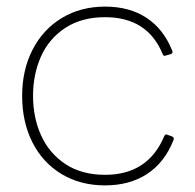

<svg xmlns="http://www.w3.org/2000/svg" viewBox="-20 -537 589 581"><path d="M505 -113Q478 -45 425 -10.5Q372 24 298 24Q223 24 166 -10.5Q109 -45 78 -106.5Q47 -168 47 -247Q47 -325 78.5 -386.5Q110 -448 167 -482.5Q224 -517 298 -517Q372 -517 423.5 -483Q475 -449 501 -384Q502 -382 502 -379Q502 -375 496 -373L482 -369L478 -368Q474 -368 472 -374Q426 -485 298 -485Q227 -485 177.5 -452.5Q128 -420 104 -366Q80 -312 80 -247Q80 -181 104.5 -127Q129 -73 178 -40.5Q227 -8 298 -8Q428 -8 477 -125Q481 -133 487 -129L501 -124Q508 -121 505 -113Z"/></svg>

Font: LINE Seed JP_TTF Thin
Style: Regular
Weight: 250
Designer: LY Corporation & Fontrix & Fontworks
Version: Version 1.008